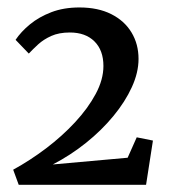

<svg xmlns="http://www.w3.org/2000/svg" viewBox="-20 -923 459 520"><path d="M15.7 -463.4Q61.4 -488.4 104.9 -521.3Q148.4 -554.3 183.4 -592Q218.4 -629.8 239.2 -668.6Q260.1 -707.5 260.1 -744.2Q260.1 -786.8 235.8 -810.9Q211.5 -835 169 -835Q139.8 -835 118.8 -825.6Q97.8 -816.1 83.2 -802.7Q68.6 -789.2 58 -777.9L22.2 -815.1Q36.9 -837.1 61.2 -857.1Q85.5 -877.1 119.1 -890Q152.6 -902.8 195.1 -902.8Q245.4 -902.8 281.2 -884.8Q317.1 -866.7 336.1 -835.2Q355.2 -803.7 355.2 -763.4Q355.2 -726.6 337.1 -687Q319.1 -647.5 287.1 -608.7Q255.2 -570 213.2 -536.3Q171.3 -502.7 123 -477.6L325.7 -495.8L350.3 -551.1L394.2 -542.3L375.6 -422.5H30.7Z"/></svg>

Font: Merriweather Light
Style: Regular
Weight: 300
Designer: Eben Sorkin
Foundry: Eben Sorkin
Version: Version 2.100